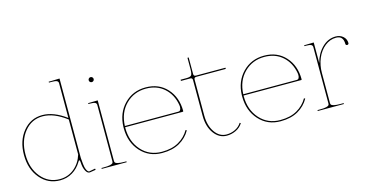

<svg xmlns="http://www.w3.org/2000/svg" viewBox="-77 -1124 2865 1489"><g transform="rotate(-15 1355.5 -380.0)"><path d="M249 -522.5Q340.3 -522.5 439.9 -448.7V-727.5Q439.9 -741.2 428.2 -746.8Q416.5 -752.4 387.7 -752.4H365.2V-759.8H387.7L452.6 -761.7V-124.5L457 -74.7Q459.5 -46.4 468.8 -26.6Q478 -6.8 489.3 -6.3L538.1 -15.6L540 -5.4L491.2 2.4H490.2Q472.2 2.4 459.7 -20.5Q447.3 -43.5 444.3 -73.7L442.4 -96.2Q440.9 -109.4 437 -109.4Q432.6 -109.4 426.8 -99.1Q398.9 -51.8 354.2 -24.7Q309.6 2.4 253.9 2.4Q157.7 2.4 95.2 -71.8Q32.7 -146 32.7 -259.8Q32.7 -373.5 93.8 -448Q154.8 -522.5 249 -522.5ZM253.9 -7.3Q320.3 -7.3 369.9 -47.9Q419.4 -88.4 439.9 -155.3V-436Q339.4 -512.7 249 -512.7Q160.2 -512.7 102.5 -441.2Q44.9 -369.6 44.9 -259.8Q44.9 -149.9 104 -78.6Q163.1 -7.3 253.9 -7.3Z M587.4 0V-7.3H607.4Q639.6 -7.3 657 -11.5Q674.3 -15.6 678.5 -21Q682.6 -26.4 682.6 -35.2V-487.3Q682.6 -501.5 670.7 -507.1Q658.7 -512.7 629.9 -512.7H617.7V-520H629.9L694.8 -521.5V-35.2Q694.8 -26.4 699 -21Q703.1 -15.6 720.5 -11.5Q737.8 -7.3 770 -7.3H787.6V0ZM673.3 -675.8Q667.5 -681.6 667.5 -689.9Q667.5 -698.2 673.3 -704.1Q679.2 -710 687.5 -710Q695.8 -710 701.7 -704.1Q707.5 -698.2 707.5 -689.9Q707.5 -681.6 701.7 -675.8Q695.8 -669.9 687.5 -669.9Q679.2 -669.9 673.3 -675.8Z M834 -259.8V-270.5Q837.4 -380.9 906.2 -451.7Q975.1 -522.5 1078.6 -522.5Q1184.6 -522.5 1249.3 -451.4Q1314 -380.4 1314 -270Q1314 -265.1 1308.6 -265.1H846.2V-259.8Q846.2 -149.9 909.9 -78.6Q973.6 -7.3 1073.7 -7.3Q1154.3 -7.3 1208.7 -38.6Q1263.2 -69.8 1293.5 -123L1302.2 -118.2Q1271 -62.5 1213.9 -30Q1156.7 2.4 1073.7 2.4Q968.8 2.4 901.4 -72Q834 -146.5 834 -259.8ZM846.7 -274.9H1275.9Q1298.3 -274.9 1298.3 -309.1Q1298.3 -317.4 1296.9 -324.2Q1281.7 -409.7 1223.9 -461.2Q1166 -512.7 1078.6 -512.7Q982.4 -512.7 916.7 -447.3Q851.1 -381.8 846.7 -274.9Z M1357.4 -500V-509.8H1402.3Q1435.1 -509.8 1443.8 -520.5Q1452.6 -531.2 1452.6 -571.3V-660.2H1462.4V-526.9Q1462.4 -509.8 1480.5 -509.8H1717.3V-500H1480.5Q1462.4 -500 1462.4 -482.4V-194.8Q1462.4 -113.3 1499.3 -60.3Q1536.1 -7.3 1592.8 -7.3Q1628.9 -7.3 1661.6 -22.9Q1694.3 -38.6 1713.4 -68.4L1721.2 -63.5Q1701.2 -31.2 1666 -14.4Q1630.9 2.4 1592.8 2.4Q1530.8 2.4 1490.2 -53.2Q1449.7 -108.9 1449.7 -194.8V-482.4Q1449.7 -500 1432.1 -500Z M1784.7 -259.8V-270.5Q1788.1 -380.9 1856.9 -451.7Q1925.8 -522.5 2029.3 -522.5Q2135.3 -522.5 2200 -451.4Q2264.6 -380.4 2264.6 -270Q2264.6 -265.1 2259.3 -265.1H1796.9V-259.8Q1796.9 -149.9 1860.6 -78.6Q1924.3 -7.3 2024.4 -7.3Q2105 -7.3 2159.4 -38.6Q2213.9 -69.8 2244.1 -123L2252.9 -118.2Q2221.7 -62.5 2164.6 -30Q2107.4 2.4 2024.4 2.4Q1919.4 2.4 1852.1 -72Q1784.7 -146.5 1784.7 -259.8ZM1797.4 -274.9H2226.6Q2249 -274.9 2249 -309.1Q2249 -317.4 2247.6 -324.2Q2232.4 -409.7 2174.6 -461.2Q2116.7 -512.7 2029.3 -512.7Q1933.1 -512.7 1867.4 -447.3Q1801.8 -381.8 1797.4 -274.9Z M2321.8 0V-7.3H2341.8Q2374 -7.3 2391.4 -11.5Q2408.7 -15.6 2412.8 -21Q2417 -26.4 2417 -35.2V-487.3Q2417 -501.5 2405 -507.1Q2393.1 -512.7 2364.3 -512.7H2352.1V-520H2364.3L2429.2 -521.5V-356.4Q2447.8 -428.7 2495.4 -475.6Q2543 -522.5 2605 -522.5Q2640.1 -522.5 2664.1 -501.2Q2688 -480 2688 -447.3Q2688 -442.4 2684.3 -439Q2680.7 -435.5 2675.3 -435.5Q2669.9 -435.5 2666.5 -438.7Q2663.1 -441.9 2663.1 -447.3Q2663.1 -512.7 2605 -512.7Q2556.2 -512.7 2515.4 -480Q2474.6 -447.3 2451.9 -393.3Q2429.2 -339.4 2429.2 -277.3V-35.2Q2429.2 -26.4 2433.3 -21Q2437.5 -15.6 2454.8 -11.5Q2472.2 -7.3 2504.4 -7.3H2531.7V0Z"/></g></svg>

Font: Znikomit
Style: Regular
Weight: 100
Designer: gluk
Foundry: gluk
Version: Version 0.53